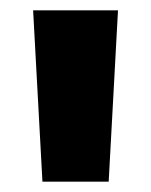

<svg xmlns="http://www.w3.org/2000/svg" viewBox="-20 -720 292 371"><path d="M62 -369 44 -700H208L190 -369Z"/></svg>

Font: Geologica Thin Cursive ExtraBold
Style: Regular
Weight: 800
Version: Version 1.010;gftools[0.9.28]